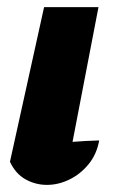

<svg xmlns="http://www.w3.org/2000/svg" viewBox="-20 -512 322 540"><path d="M259 -117Q252 -78 229 -50Q206 -22 175 -7Q144 8 112 8Q80 8 52 -7.5Q24 -23 8 -57L104 -492H257L184 -113Q221 -116 259 -117Z"/></svg>

Font: Piazzolla ExtraBold
Style: Italic
Weight: 800
Italic angle: -11.3°
Designer: Juan Pablo del Peral
Foundry: Huerta Tipografica
Version: Version 1.330